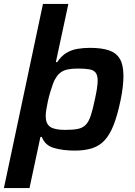

<svg xmlns="http://www.w3.org/2000/svg" viewBox="-31 -763 690 983"><path d="M-11 200 189 -743H319L255 -445H262Q283 -477 309.5 -492.5Q336 -508 366.5 -513Q397 -518 430 -518Q490 -518 527.5 -505Q565 -492 583 -461Q601 -430 601 -374Q601 -349 597.5 -318Q594 -287 586 -248Q570 -172 550.5 -122.5Q531 -73 504.5 -44.5Q478 -16 440.5 -4Q403 8 352 8Q291 8 245 -5.5Q199 -19 183 -62H176L120 200ZM302 -98Q343 -98 367.5 -103Q392 -108 407.5 -123.5Q423 -139 433.5 -170.5Q444 -202 455 -255Q462 -287 465.5 -310.5Q469 -334 469 -350Q469 -377 459 -390.5Q449 -404 427 -408Q405 -412 367 -412Q337 -412 315.5 -407.5Q294 -403 279.5 -392Q265 -381 255 -364Q247 -353 240 -333.5Q233 -314 226 -290.5Q219 -267 214 -244Q209 -221 206 -201.5Q203 -182 203 -169Q203 -130 225.5 -114Q248 -98 302 -98Z"/></svg>

Font: Saira SemiExpanded SemiBold
Style: Italic
Weight: 600
Width: 6
Italic angle: -12°
Designer: Hector Gatti with collaboration of the Omnibus-Type team
Foundry: Omnibus-Type
Version: Version 1.101